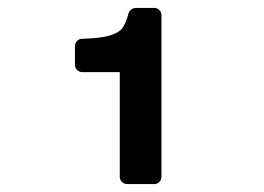

<svg xmlns="http://www.w3.org/2000/svg" viewBox="-20 -719 658 479"><path d="M167 -557.1V-604Q167 -611.3 172.1 -616.7Q177.2 -622.1 184.1 -622.1Q230 -623.5 252.9 -630.1Q275.9 -636.7 284.9 -648.4Q293.9 -660.2 300.8 -686Q302.2 -691.4 307.6 -695.3Q313 -699.2 318.8 -699.2H365.2Q372.6 -699.2 377.7 -693.8Q382.8 -688.5 382.8 -681.2V-277.8Q382.8 -270.5 377.7 -265.1Q372.6 -259.8 365.2 -259.8H296.9Q289.6 -259.8 284.2 -265.1Q278.8 -270.5 278.8 -277.8V-539.1H185.1Q177.7 -539.1 172.4 -544.4Q167 -549.8 167 -557.1Z"/></svg>

Font: Fragment Mono
Style: Bold
Weight: 700
Designer: Wei Huang based on Nimbus Sans by URW Studio, based on Helvetica by Max Miedinger.
Foundry: Wei Huang
Version: Version 1.011